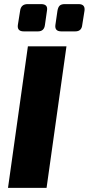

<svg xmlns="http://www.w3.org/2000/svg" viewBox="-20 -916 432 936"><path d="M296 -896H363Q396 -896 392 -864L381 -795Q378 -763 347 -763H279Q246 -763 250 -794L260 -863Q263 -881 271 -888.5Q279 -896 296 -896ZM115 -896H180Q215 -896 209 -864L199 -794Q195 -763 165 -763H96Q63 -763 67 -794L78 -863Q82 -896 115 -896ZM207 0H19L116 -690H304Z"/></svg>

Font: Ezarion Extra Bold
Style: Italic
Weight: 800
Italic angle: -8°
Designer: Natanael Gama
Version: Version 1.001;PS 001.001;hotconv 1.0.70;makeotf.lib2.5.58329